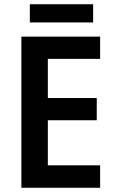

<svg xmlns="http://www.w3.org/2000/svg" viewBox="-20 -887 544 907"><path d="M420 -867H121V-781H420ZM453 0V-106H206V-319H437V-424H206V-609H453V-714H81V0Z"/></svg>

Font: Noto Sans Myanmar UI SemiCondensed SemiBold
Style: Regular
Weight: 600
Width: 4
Designer: Monotype Design Team
Foundry: Monotype Imaging Inc.
Version: Version 2.103